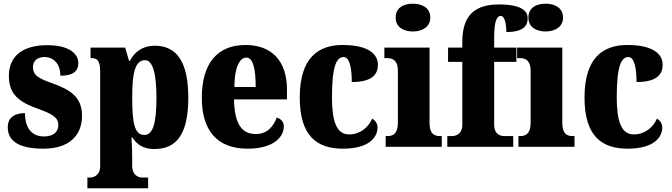

<svg xmlns="http://www.w3.org/2000/svg" viewBox="-20 -793 3630 1037"><path d="M215 10C353 10 423 -61 423 -168C423 -270 358 -309 263 -343C180 -372 158 -390 158 -431C158 -466 184 -485 220 -485C268 -485 306 -450 306 -384C373 -384 403 -407 403 -453C403 -501 356 -549 235 -549C110 -549 28 -496 28 -383C28 -284 81 -242 189 -204C261 -178 295 -159 295 -118C295 -85 274 -56 217 -56C158 -56 115 -94 115 -182C64 -182 22 -162 22 -106C22 -41 66 10 215 10Z M452 224H780V166H748C733 166 694 158 694 102V60C694 19 692 -18 690 -50H695C721 -11 755 12 814 12C936 12 997 -72 997 -265C997 -460 934 -546 816 -546C748 -546 706 -511 681 -464H677L656 -536H469V-479H473C502 -479 521 -470 521 -407V104C521 159 480 166 465 166H452ZM760 -64C707 -64 694 -127 694 -265C694 -391 707 -468 763 -468C806 -468 825 -393 825 -263C825 -128 806 -64 760 -64Z M1317 10C1459 10 1513 -54 1513 -111C1513 -135 1496 -152 1475 -158C1455 -107 1422 -69 1361 -69C1285 -69 1246 -126 1244 -256H1530V-308C1530 -467 1445 -550 1306 -550C1156 -550 1070 -453 1070 -265C1070 -91 1150 10 1317 10ZM1361 -323H1246C1246 -426 1273 -482 1311 -482C1346 -482 1361 -423 1361 -323Z M1832 10C1977 10 2019 -54 2019 -105C2019 -125 2008 -142 1990 -152C1969 -104 1925 -67 1865 -67C1799 -67 1773 -135 1773 -267C1773 -435 1797 -485 1836 -485C1869 -485 1880 -422 1880 -350C2003 -350 2021 -402 2021 -444C2021 -498 1974 -550 1830 -550C1701 -550 1599 -483 1599 -266C1599 -58 1692 10 1832 10Z M2210 -623C2261 -623 2304 -648 2304 -698C2304 -750 2261 -773 2210 -773C2157 -773 2117 -750 2117 -698C2117 -648 2157 -623 2210 -623ZM2063 0H2366V-58H2356C2323 -58 2300 -73 2300 -128V-536H2056V-479H2073C2104 -479 2129 -463 2129 -412V-131C2129 -74 2106 -58 2073 -58H2063Z M2396 0H2752V-58H2705C2685 -58 2649 -65 2649 -120V-459H2769V-536H2649V-589C2649 -679 2663 -707 2685 -707C2709 -707 2715 -650 2715 -620C2810 -620 2830 -656 2830 -694C2830 -729 2805 -769 2674 -769C2529 -769 2477 -694 2477 -567V-536H2400V-459H2477V-120C2477 -65 2437 -58 2421 -58H2396Z M2927 -623C2978 -623 3021 -648 3021 -698C3021 -750 2978 -773 2927 -773C2874 -773 2834 -750 2834 -698C2834 -648 2874 -623 2927 -623ZM2780 0H3083V-58H3073C3040 -58 3017 -73 3017 -128V-536H2773V-479H2790C2821 -479 2846 -463 2846 -412V-131C2846 -74 2823 -58 2790 -58H2780Z M3370 10C3515 10 3557 -54 3557 -105C3557 -125 3546 -142 3528 -152C3507 -104 3463 -67 3403 -67C3337 -67 3311 -135 3311 -267C3311 -435 3335 -485 3374 -485C3407 -485 3418 -422 3418 -350C3541 -350 3559 -402 3559 -444C3559 -498 3512 -550 3368 -550C3239 -550 3137 -483 3137 -266C3137 -58 3230 10 3370 10Z"/></svg>

Font: Noto Serif Tamil Condensed Black
Style: Regular
Weight: 900
Width: 3
Designer: Indian Type Foundry, Tom Grace, and the Monotype Design Team
Foundry: Monotype Imaging Inc.
Version: Version 2.004